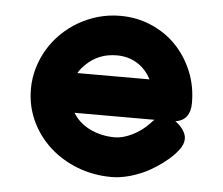

<svg xmlns="http://www.w3.org/2000/svg" viewBox="-42 -498 686 591"><g transform="rotate(5 301.0 -202.5)"><path d="M429.7 -131.3Q434.1 -136.7 439.5 -141.1H192.4Q210.9 -110.4 245.8 -93.5Q280.8 -76.7 322.8 -76.7Q346.2 -76.7 375.7 -90.8Q405.3 -105 430.2 -131.8ZM549.8 -202.6Q549.8 -149.4 503.9 -142.1Q517.6 -132.8 527.6 -118.7Q537.6 -104.5 537.6 -90.8Q537.6 -74.7 525.4 -58.1Q513.2 -41.5 496.1 -26.6Q479 -11.7 460 0.5Q440.9 12.7 427.2 19.5Q370.6 45.9 322.8 45.9Q266.1 45.9 216.8 26.6Q167.5 7.3 130.9 -26.1Q94.2 -59.6 73.2 -105Q52.2 -150.4 52.2 -202.6Q52.2 -236.3 61.5 -267.8Q70.8 -299.3 87.4 -326.9Q104 -354.5 127.4 -377.2Q150.9 -399.9 179.2 -416.3Q207.5 -432.6 240 -441.7Q272.5 -450.7 307.1 -450.7Q358.4 -450.7 402.8 -431.6Q447.3 -412.6 479.7 -379.2Q512.2 -345.7 531 -300.5Q549.8 -255.4 549.8 -202.6ZM212.4 -291.5Q205.6 -284.7 200.2 -278.1Q194.8 -271.5 190.4 -263.7H413.1Q397.5 -294.4 369.9 -311.5Q342.3 -328.6 307.1 -328.6Q250.5 -328.6 212.4 -291Z"/></g></svg>

Font: Erica Type
Style: Bold
Weight: 700
Designer: Peter Wiegel
Foundry: Peter Wiegel
Version: Version 1.000 2010 initial release